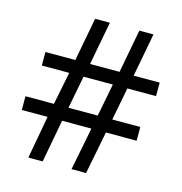

<svg xmlns="http://www.w3.org/2000/svg" viewBox="-106 -810 858 906"><g transform="rotate(15 323.0 -357.0)"><path d="M480 -436 449 -276H586V-209H436L395 0H324L365 -209H222L183 0H113L151 -209H25V-276H164L196 -436H62V-502H208L248 -714H320L280 -502H424L464 -714H533L493 -502H620V-436ZM235 -276H378L409 -436H266Z"/></g></svg>

Font: Noto Sans Nushu
Style: Regular
Weight: 400
Designer: Lisa Huang
Foundry: Lisa Huang
Version: Version 1.003; ttfautohint (v1.8.4.7-5d5b)